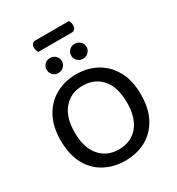

<svg xmlns="http://www.w3.org/2000/svg" viewBox="-219 -1075 1130 1226"><g transform="rotate(-30 346.0 -462.5)"><path d="M453 -866H209Q205 -873 201.5 -882.5Q198 -892 198 -902Q198 -922 207.5 -930.5Q217 -939 232 -939H477Q481 -933 484 -923Q487 -913 487 -904Q487 -884 478 -875Q469 -866 453 -866ZM641 -304Q641 -200 602 -129Q563 -58 496.5 -22Q430 14 345 14Q262 14 194.5 -22Q127 -58 88.5 -129Q50 -200 50 -304Q50 -408 89.5 -478.5Q129 -549 196 -585.5Q263 -622 345 -622Q429 -622 495.5 -585.5Q562 -549 601.5 -478.5Q641 -408 641 -304ZM538 -304Q538 -417 485.5 -477.5Q433 -538 345 -538Q259 -538 206 -477.5Q153 -417 153 -304Q153 -191 205.5 -130Q258 -69 346 -69Q434 -69 486 -130Q538 -191 538 -304ZM310 -740Q310 -718 294 -701.5Q278 -685 253 -685Q229 -685 213.5 -701.5Q198 -718 198 -740Q198 -763 213.5 -779Q229 -795 253 -795Q278 -795 294 -779Q310 -763 310 -740ZM492 -740Q492 -718 475.5 -701.5Q459 -685 435 -685Q411 -685 395 -701.5Q379 -718 379 -740Q379 -763 395 -779Q411 -795 435 -795Q459 -795 475.5 -779Q492 -763 492 -740Z"/></g></svg>

Font: Baloo Tamma 2 Medium
Style: Regular
Weight: 500
Designer: Divya Kowshik, Shuchita Grover and Ek Type
Foundry: Ek Type
Version: Version 1.700